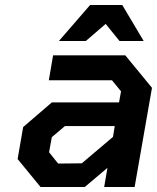

<svg xmlns="http://www.w3.org/2000/svg" viewBox="-20 -743 625 763"><path d="M214 -580 338 -723H466L551 -580H455L400 -648L321 -580ZM141 0 50 -111 72 -238 186 -336H453L461 -380L425 -424H174L191 -523H478L584 -394L515 0H394L407 -76L317 0ZM211 -93 305 -94 429 -199 436 -242H238L186 -198L175 -138Z"/></svg>

Font: Tomorrow Medium
Style: Italic
Weight: 500
Italic angle: -10°
Designer: Tony de Marco, Monica Rizzolli
Foundry: Just in Type
Version: Version 2.002